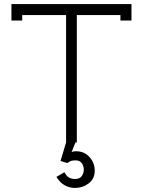

<svg xmlns="http://www.w3.org/2000/svg" viewBox="-20 -699 700 942"><path d="M311 101.1 276.9 90.8 304.2 0V-625H88.9V-598.1H36.1V-679.2H625V-598.1H570.8V-625H356.9V0H350.1L331.1 47.9Q336.9 43 352.1 43Q394 43 419.4 71.8Q444.8 100.6 444.8 138.2Q444.8 178.7 415 200.9Q385.3 223.1 348.1 223.1Q321.8 223.1 298.8 210.7Q275.9 198.2 262.2 176.8L256.8 168.9L295.9 146L300.8 153.8Q315.4 179.2 348.1 179.2Q371.1 179.2 381.1 164.8Q391.1 150.4 391.1 133.8Q391.1 114.7 380.9 101.3Q370.6 87.9 352.1 87.9Q338.9 87.9 331.5 89.6Q324.2 91.3 313 99.1Z"/></svg>

Font: Rawengulk
Style: Demibold
Weight: 600
Version: Version 0.92